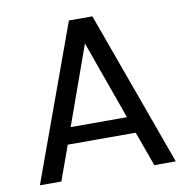

<svg xmlns="http://www.w3.org/2000/svg" viewBox="-78 -769 830 846"><g transform="rotate(-10 337.0 -346.5)"><path d="M337 -581 463 -229H211ZM129 0 185 -155H489L545 0H641L390 -693H285L33 0Z"/></g></svg>

Font: Matrixport Regular
Style: Regular
Weight: 400
Designer: Ninad Kale (Devanagari), Jonny Pinhorn (Latin)
Foundry: Indian Type Foundry
Version: Version 3.200;PS 1.000;hotconv 16.6.54;makeotf.lib2.5.65590